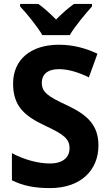

<svg xmlns="http://www.w3.org/2000/svg" viewBox="-20 -953 559 983"><path d="M197 -773H337C363 -818 418 -883 451 -920V-933H359C328 -911 300 -886 267 -853C235 -885 206 -912 176 -933H83V-920C118 -883 172 -816 197 -773ZM484 -208C484 -313 427 -365 323 -414C224 -460 194 -481 194 -530C194 -570 222 -599 281 -599C329 -599 382 -583 435 -557L479 -678C424 -704 358 -724 282 -724C140 -724 47 -650 47 -525C47 -408 108 -358 210 -310C307 -265 336 -242 336 -194C336 -148 303 -116 235 -116C175 -116 102 -136 41 -169V-30C98 -2 156 10 236 10C396 10 484 -84 484 -208Z"/></svg>

Font: Noto Sans Thai Looped SemiCondensed
Style: Bold
Weight: 700
Width: 4
Designer: Sasikarn Vongin, Ben Mitchell
Foundry: The Fontpad Ltd
Version: Version 1.001